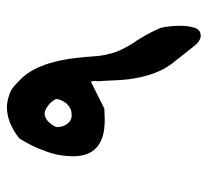

<svg xmlns="http://www.w3.org/2000/svg" viewBox="-42 -566 585 540"><g transform="rotate(-90 250.0 -296.5)"><path d="M214 -295Q206 -295 198 -294.5Q190 -294 181 -294Q80 -294 80 -383Q80 -400 83 -419Q86 -438 94 -460V-459Q106 -496 130 -534Q174 -569 218 -569Q233 -569 251 -563Q265 -559 274.5 -551Q284 -543 292 -535L294 -533Q313 -515 325.5 -490Q338 -465 345.5 -435.5Q353 -406 356.5 -374.5Q360 -343 362 -313Q364 -295 369.5 -274.5Q375 -254 390 -228Q390 -228 390 -228Q390 -228 390 -228Q390 -228 395.5 -218.5Q401 -209 406 -203Q412 -193 420 -179.5Q428 -166 442 -135L441 -136Q443 -131 445 -114.5Q447 -98 447 -81Q447 -59 441.5 -41.5Q436 -24 419 -24Q404 -24 388 -45L339 -107Q324 -128 315 -151.5Q306 -175 301 -200Q296 -225 294.5 -249.5Q293 -274 292 -297Q291 -308 291 -313Q291 -316 291.5 -317Q292 -318 292 -320Q292 -324 290 -333ZM162 -428Q162 -425 163 -418Q164 -411 168 -404Q172 -397 178.5 -392Q185 -387 196 -387Q209 -387 217.5 -392.5Q226 -398 231 -405Q236 -412 238.5 -419Q241 -426 241 -429Q241 -432 237 -438Q233 -444 227 -449.5Q221 -455 213.5 -459Q206 -463 199 -463Q193 -463 186 -459Q179 -455 174 -449Q169 -443 165.5 -437Q162 -431 162 -428Z"/></g></svg>

Font: New Athena Unicode
Style: Bold
Weight: 700
Designer: J. Rusten 1997; rev. by R. Hancock 2001, 2002, rev. by D. Mastronarde 2002-2021
Foundry: Society for Classical Studies (formerly American Philological Association)
Version: Version 5.008